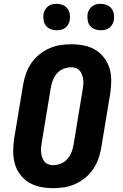

<svg xmlns="http://www.w3.org/2000/svg" viewBox="-20 -974 640 1002"><path d="M257 8Q223 8 191 1.5Q159 -5 132 -21Q105 -37 85.5 -62.5Q66 -88 57.5 -119Q49 -150 49 -183.5Q49 -217 54 -251L101 -534Q106 -563 116 -591Q126 -619 143.5 -644.5Q161 -670 185 -689.5Q209 -709 237 -721.5Q265 -734 294 -738.5Q323 -743 352 -743Q386 -743 418.5 -736.5Q451 -730 477.5 -714Q504 -698 523.5 -672.5Q543 -647 552 -616Q561 -585 560.5 -551.5Q560 -518 555 -484L508 -201Q503 -172 493 -144Q483 -116 465.5 -90.5Q448 -65 424 -45.5Q400 -26 372 -13.5Q344 -1 315 3.5Q286 8 257 8ZM257 -112Q277 -112 297.5 -120Q318 -128 332 -144.5Q346 -161 353.5 -180.5Q361 -200 364 -220L411 -504Q413 -517 414.5 -530.5Q416 -544 414.5 -557Q413 -570 409 -582Q405 -594 397 -604Q389 -614 377 -618.5Q365 -623 352 -623Q332 -623 311.5 -615Q291 -607 277 -590.5Q263 -574 255.5 -554.5Q248 -535 245 -515L198 -231Q196 -218 194.5 -204.5Q193 -191 194.5 -178Q196 -165 200 -153Q204 -141 212 -131Q220 -121 232 -116.5Q244 -112 257 -112ZM505 -816Q489 -816 474 -822Q459 -828 449.5 -840Q440 -852 437.5 -868.5Q435 -885 437 -902Q439 -913 445.5 -923.5Q452 -934 461.5 -941.5Q471 -949 482.5 -951.5Q494 -954 506 -954Q522 -954 537 -948Q552 -942 561.5 -930Q571 -918 574 -901.5Q577 -885 574 -868Q572 -857 566 -846.5Q560 -836 550 -828.5Q540 -821 528.5 -818.5Q517 -816 505 -816ZM275 -816Q259 -816 244 -822Q229 -828 219.5 -840Q210 -852 207.5 -868.5Q205 -885 207 -902Q209 -913 215.5 -923.5Q222 -934 231.5 -941.5Q241 -949 252.5 -951.5Q264 -954 276 -954Q292 -954 307 -948Q322 -942 331.5 -930Q341 -918 344 -901.5Q347 -885 344 -868Q342 -857 336 -846.5Q330 -836 320 -828.5Q310 -821 298.5 -818.5Q287 -816 275 -816Z"/></svg>

Font: Iosevka Aile Heavy
Style: Italic
Weight: 900
Italic angle: -9°
Designer: Belleve Invis
Foundry: Belleve Invis
Version: Version 31.1.0; ttfautohint (v1.8.4)